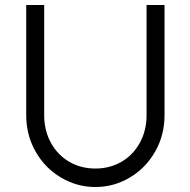

<svg xmlns="http://www.w3.org/2000/svg" viewBox="-20 -742 759 769"><path d="M157 -280V-722H85V-281Q85 -201 122.5 -135Q160 -69 224 -31Q288 7 362 7Q436 7 500 -31Q564 -69 601.5 -135Q639 -201 639 -281V-722H567V-280Q567 -219 540 -170Q513 -121 466.5 -94Q420 -67 362 -67Q304 -67 257.5 -94Q211 -121 184 -170Q157 -219 157 -280Z"/></svg>

Font: SUIT
Style: Regular
Weight: 400
Designer: Sunn Youn; Korean Glyphs from Source Han Sans (Sandoll Communications; Soo-young Jang, Joo-yeon Kang)
Foundry: Sunn
Version: Version 1.140